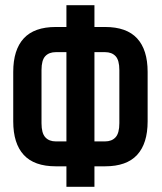

<svg xmlns="http://www.w3.org/2000/svg" viewBox="-20 -720 623 740"><path d="M236 -79H195Q112 -79 71.5 -123Q31 -167 31 -252V-443Q31 -528 71.5 -572Q112 -616 195 -616H236V-700H344V-616H385Q468 -616 508.5 -572Q549 -528 549 -443V-252Q549 -167 508.5 -123Q468 -79 385 -79H344V0H236ZM344 -519V-175H385Q411 -175 425.5 -191Q440 -207 440 -245V-450Q440 -488 425.5 -503.5Q411 -519 385 -519ZM236 -519H195Q169 -519 154.5 -503.5Q140 -488 140 -450V-245Q140 -207 154.5 -191Q169 -175 195 -175H236Z"/></svg>

Font: SVN-Bebas Neue
Style: Bold
Weight: 700
Designer: Ryoichi Tsunekawa
Foundry: Ryoichi Tsunekawa
Version: Version 1.300; ttfautohint (v1.7.9-c794)